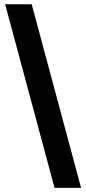

<svg xmlns="http://www.w3.org/2000/svg" viewBox="-20 -782 409 911"><path d="M238.8 109.4 4.4 -761.7H130.4L364.7 109.4Z"/></svg>

Font: Inter 28pt
Style: Bold
Weight: 700
Designer: Rasmus Andersson
Foundry: rsms
Version: Version 4.001;git-66647c0bb